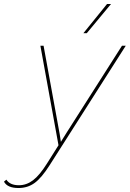

<svg xmlns="http://www.w3.org/2000/svg" viewBox="-124 -730 652 965"><path d="M414 -710H434L312 -563H295ZM-31 215Q-87 215 -104 183L-92 173Q-74 201 -29 201Q9 201 42 176Q75 151 112 92L170 0L79 -500H95L176 -56L182 -17L210 -62L489 -500H508L125 101Q85 164 50 189.5Q15 215 -31 215Z"/></svg>

Font: Elaine Sans Thin
Style: Italic
Weight: 250
Italic angle: -13°
Designer: Wei Huang
Foundry: Wei Huang
Version: Version 2.001;December 24, 2019;FontCreator 12.0.0.2547 64-b